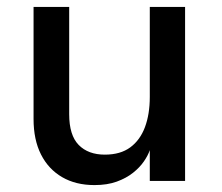

<svg xmlns="http://www.w3.org/2000/svg" viewBox="-20 -523 643 555"><path d="M515 -503V0H413V-89Q408 -74 396 -56.5Q384 -39 364.5 -23.5Q345 -8 317.5 2Q290 12 253 12Q199 12 159.5 -11Q120 -34 98.5 -76.5Q77 -119 77 -179V-503H180V-193Q180 -132 207.5 -104Q235 -76 283 -76Q328 -76 356.5 -97Q385 -118 399 -155.5Q413 -193 413 -243V-503Z"/></svg>

Font: Inclusive Sans Medium
Style: Regular
Weight: 500
Designer: Olivia King
Foundry: Olivia King
Version: Version 2.004